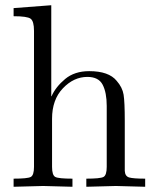

<svg xmlns="http://www.w3.org/2000/svg" viewBox="-20 -714 595 734"><path d="M32 0V-31Q85 -31 97.5 -37.5Q110 -44 110 -76V-596Q110 -633 97 -642.5Q84 -652 32 -652V-683L176 -694V-346H177Q193 -382 229 -412Q265 -442 321 -442Q396 -442 426 -405Q448 -380 452.5 -352Q457 -324 457 -252V-61Q458 -40 474 -35.5Q490 -31 535 -31V0Q433 -3 423 -3Q415 -3 310 0V-31Q363 -31 375.5 -37.5Q388 -44 388 -76V-309Q388 -360 372.5 -390Q357 -420 314 -420Q262 -420 220.5 -376.5Q179 -333 179 -260V-76Q179 -44 191.5 -37.5Q204 -31 257 -31V0Q155 -3 145 -3Q137 -3 32 0Z"/></svg>

Font: CMU Serif
Style: Roman
Weight: 500
Version: Version 0.7.0